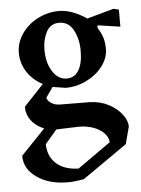

<svg xmlns="http://www.w3.org/2000/svg" viewBox="-49 -478 539 734"><g transform="rotate(-5 220.0 -110.5)"><path d="M16.6 100.6 109.4 3.9Q77.1 -9.8 60.1 -32.7Q43 -55.7 43 -85L119.1 -166Q81.1 -185.5 59.6 -219.2Q38.1 -252.9 38.1 -292Q38.1 -331.1 61 -364.7Q84 -398.4 122.6 -418.5Q161.1 -438.5 205.1 -438.5Q253.9 -438.5 310.5 -400.4L413.1 -428.7L433.6 -423.8V-358.4L347.7 -371.1L345.7 -362.3Q359.4 -340.8 365.2 -322.3Q371.1 -303.7 371.1 -278.3Q371.1 -244.1 347.7 -212.9Q324.2 -181.6 285.6 -162.6Q247.1 -143.6 205.1 -143.6L155.3 -151.4L127.9 -112.3Q129.9 -100.6 144.5 -91.3Q159.2 -82 177.7 -82L292 -81.1Q332 -80.1 364.3 -63Q396.5 -45.9 414.6 -21.5Q432.6 2.9 432.6 24.4L415 90.8L244.1 210Q210 216.8 181.6 216.8Q110.4 216.8 63.5 184.1Q16.6 151.4 16.6 100.6ZM274.4 -280.3Q274.4 -324.2 256.3 -358.9Q238.3 -393.6 201.2 -393.6Q168 -393.6 152.3 -363.8Q136.7 -334 136.7 -295.9Q136.7 -245.1 158.2 -211.9Q179.7 -178.7 212.9 -178.7Q242.2 -178.7 258.3 -205.1Q274.4 -231.4 274.4 -280.3ZM354.5 78.1Q352.5 48.8 320.3 28.8Q288.1 8.8 240.2 8.8L155.3 11.7L110.4 64.5Q111.3 112.3 142.6 139.6Q173.8 167 227.5 168Z"/></g></svg>

Font: Comprehension Dark
Style: Regular
Weight: 700
Designer: Alfredo Marco Pradil
Foundry: Alfredo Marco Pradil
Version: 1.0